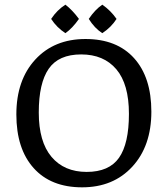

<svg xmlns="http://www.w3.org/2000/svg" viewBox="-20 -787 718 822"><path d="M360 -706Q387 -746 418 -767Q454 -742 479 -706Q456 -670 418 -645Q385 -666 360 -706ZM199 -706Q224 -744 260 -767Q290 -744 318 -706Q290 -666 260 -645Q223 -669 199 -706ZM327.5 -554Q231 -554 188.5 -492.5Q146 -431 146 -305.5Q146 -180 200.5 -115.5Q255 -51 351 -51Q447 -51 489.5 -111.5Q532 -172 532 -299.5Q532 -427 478 -490.5Q424 -554 327.5 -554ZM331.5 15Q198 15 124 -67.5Q50 -150 50 -297Q50 -444 131 -532Q212 -620 346 -620Q480 -620 554 -538Q628 -456 628 -309Q628 -162 546.5 -73.5Q465 15 331.5 15Z"/></svg>

Font: Balthazar
Style: Regular
Weight: 400
Designer: Dario Manuel Muhafara
Foundry: Dario Manuel Muhafara
Version: Version 1.000